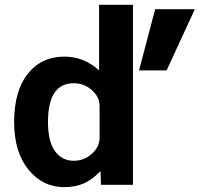

<svg xmlns="http://www.w3.org/2000/svg" viewBox="-20 -771 835 803"><path d="M39.1 -260.7Q39.1 -390.6 96.2 -462.4Q153.3 -534.2 249 -534.2Q331.1 -534.2 394.5 -476.6V-751H536.1V2H402.3L400.4 -55.7Q369.1 -22.5 335 -5.9Q296.9 11.7 249 11.7Q158.2 11.7 98.6 -62Q39.1 -135.7 39.1 -260.7ZM676.8 -476.6H561.5L628.9 -732.4H794.9ZM396.5 -328.1Q396.5 -365.2 364.3 -394Q332 -422.9 288.1 -422.9Q180.7 -422.9 180.7 -260.7Q180.7 -178.7 210 -138.7Q239.3 -98.6 288.1 -98.6Q332 -98.6 364.3 -127.9Q396.5 -157.2 396.5 -194.3Z"/></svg>

Font: Gen Shin Gothic Bold
Style: Bold
Weight: 700
Designer: [Source Han Sans]
Ryoko NISHIZUKA  (kana & ideographs); Paul D. Hunt (Latin, Greek & Cyrillic); Wenlong ZHANG  (bopomofo
Version: Version 1.002.20150607